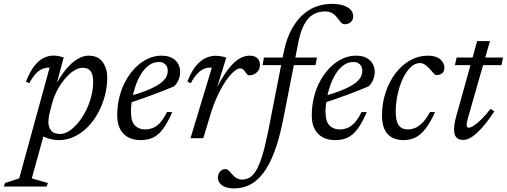

<svg xmlns="http://www.w3.org/2000/svg" viewBox="-110 -730 2676 1014"><path d="M154.5 -143Q148.5 -119.5 147 -106.2Q145.5 -93 145.5 -86Q145.5 -60 159.5 -41.2Q173.5 -22.5 208 -22.5Q230.5 -22.5 254.8 -38Q279 -53.5 301.8 -80.8Q324.5 -108 342.5 -143Q360.5 -178 371.2 -217.8Q382 -257.5 382 -298Q382 -335.5 369 -353.8Q356 -372 326.5 -372Q307.5 -372 287.5 -361Q267.5 -350 248.5 -331Q229.5 -312 212.8 -287.5Q196 -263 183.8 -236Q171.5 -209 164.5 -182.5ZM88.5 -36.5H126.5L58 212L143 236.5L136 255H-90L-83 236.5L-8.5 212L152 -373Q151.5 -373 150.8 -373Q150 -373 149 -373Q131 -373 113.8 -366Q96.5 -359 79.5 -341.2Q62.5 -323.5 45 -291L27 -298.5Q47.5 -351.5 71.2 -381.5Q95 -411.5 120.8 -424Q146.5 -436.5 172.5 -436.5Q186 -436.5 199.8 -433.8Q213.5 -431 226.5 -427L179.5 -251L176 -266Q206.5 -325.5 237.8 -363Q269 -400.5 299.2 -418.2Q329.5 -436 356 -436Q409.5 -436 433 -401.2Q456.5 -366.5 456.5 -321.5Q456.5 -272 443.8 -224Q431 -176 408 -133.8Q385 -91.5 353.2 -59.2Q321.5 -27 282.8 -8.5Q244 10 201 10Q170.5 10 137.5 -1Q104.5 -12 88.5 -36.5Z M729 -402.5Q699.5 -402.5 676 -385Q652.5 -367.5 634.8 -338.5Q617 -309.5 605.2 -274.8Q593.5 -240 587.5 -205Q581.5 -170 581.5 -141Q581.5 -89.5 602 -68Q622.5 -46.5 655.5 -46.5Q678 -46.5 697.8 -54.5Q717.5 -62.5 735.8 -82.2Q754 -102 771.5 -138H799.5Q775 -81 750.8 -48.8Q726.5 -16.5 698.2 -3.2Q670 10 632.5 10Q595 10 567.2 -4.8Q539.5 -19.5 524.2 -48.5Q509 -77.5 509 -120Q509 -172.5 521.2 -220Q533.5 -267.5 555.8 -306.8Q578 -346 607.2 -375Q636.5 -404 671 -420Q705.5 -436 742 -436Q777 -436 799 -423.8Q821 -411.5 831.2 -391.8Q841.5 -372 841.5 -349.5Q841.5 -328 832.2 -306.8Q823 -285.5 808.5 -273.5Q779.5 -261.5 750.5 -250Q721.5 -238.5 692.2 -227.8Q663 -217 633.8 -206.8Q604.5 -196.5 575 -187L576.5 -223Q624.5 -236.5 659 -250Q693.5 -263.5 716.2 -276.5Q739 -289.5 752 -302.8Q765 -316 770.5 -329.2Q776 -342.5 776 -356Q776 -370 770.5 -380.2Q765 -390.5 754.8 -396.5Q744.5 -402.5 729 -402.5Z M1009 -373Q1007 -373 1005.2 -373Q1003.5 -373 1001.5 -373Q983.5 -373 966.5 -366Q949.5 -359 932.5 -341.2Q915.5 -323.5 897.5 -291L879.5 -298.5Q900 -351.5 924.2 -381.2Q948.5 -411 975.5 -423.2Q1002.5 -435.5 1029.5 -435.5Q1039 -435.5 1048.2 -434.2Q1057.5 -433 1066.8 -431Q1076 -429 1085 -426L1033.5 -258.5H1031Q1062 -319.5 1091 -358.8Q1120 -398 1149 -417Q1178 -436 1208 -436Q1236.5 -436 1249.8 -422.2Q1263 -408.5 1263 -387Q1263 -371 1255 -358.5Q1247 -346 1234 -339Q1221 -332 1205.5 -332Q1201.5 -332 1197 -335.8Q1192.5 -339.5 1186 -349Q1179.5 -359 1173.5 -364Q1167.5 -369 1159.5 -369Q1147 -369 1131.2 -357.2Q1115.5 -345.5 1098.5 -324.2Q1081.5 -303 1064.5 -273.8Q1047.5 -244.5 1032 -209.2Q1016.5 -174 1004.5 -134.5L963.5 0H896Z M1276.5 -386 1284 -426H1564L1556 -386ZM1385 -96.5Q1365 5 1338.2 74.5Q1311.5 144 1278.8 186Q1246 228 1208 246.5Q1170 265 1127.5 265Q1084 265 1062.2 248.5Q1040.5 232 1040.5 206.5Q1040.5 190.5 1051.8 176.8Q1063 163 1080 163Q1090 163 1099 171.8Q1108 180.5 1119 193.5Q1130 206.5 1142.8 212.5Q1155.5 218.5 1168 218.5Q1189 218.5 1207.5 208.2Q1226 198 1242.5 170.8Q1259 143.5 1274.5 94.2Q1290 45 1305.5 -33L1386.5 -446Q1403 -530.5 1438.2 -589.2Q1473.5 -648 1525.5 -678.8Q1577.5 -709.5 1643.5 -709.5Q1680 -709.5 1705 -700.8Q1730 -692 1742.8 -677.2Q1755.5 -662.5 1755.5 -643.5Q1755.5 -626.5 1743.5 -614.2Q1731.5 -602 1710 -602Q1697 -602 1686.8 -616.2Q1676.5 -630.5 1665 -643Q1654 -656 1639.8 -662.8Q1625.5 -669.5 1605.5 -669.5Q1569 -669.5 1541.5 -652Q1514 -634.5 1495.5 -598.8Q1477 -563 1466 -508.5Z M1756.5 -402.5Q1727 -402.5 1703.5 -385Q1680 -367.5 1662.2 -338.5Q1644.5 -309.5 1632.8 -274.8Q1621 -240 1615 -205Q1609 -170 1609 -141Q1609 -89.5 1629.5 -68Q1650 -46.5 1683 -46.5Q1705.5 -46.5 1725.2 -54.5Q1745 -62.5 1763.2 -82.2Q1781.5 -102 1799 -138H1827Q1802.5 -81 1778.2 -48.8Q1754 -16.5 1725.8 -3.2Q1697.5 10 1660 10Q1622.5 10 1594.8 -4.8Q1567 -19.5 1551.8 -48.5Q1536.5 -77.5 1536.5 -120Q1536.5 -172.5 1548.8 -220Q1561 -267.5 1583.2 -306.8Q1605.5 -346 1634.8 -375Q1664 -404 1698.5 -420Q1733 -436 1769.5 -436Q1804.5 -436 1826.5 -423.8Q1848.5 -411.5 1858.8 -391.8Q1869 -372 1869 -349.5Q1869 -328 1859.8 -306.8Q1850.5 -285.5 1836 -273.5Q1807 -261.5 1778 -250Q1749 -238.5 1719.8 -227.8Q1690.5 -217 1661.2 -206.8Q1632 -196.5 1602.5 -187L1604 -223Q1652 -236.5 1686.5 -250Q1721 -263.5 1743.8 -276.5Q1766.5 -289.5 1779.5 -302.8Q1792.5 -316 1798 -329.2Q1803.5 -342.5 1803.5 -356Q1803.5 -370 1798 -380.2Q1792.5 -390.5 1782.2 -396.5Q1772 -402.5 1756.5 -402.5Z M2108 -397Q2080.5 -397 2057 -373.5Q2033.5 -350 2016.2 -312Q1999 -274 1989.5 -229Q1980 -184 1980 -141Q1980 -89.5 1996 -68Q2012 -46.5 2044 -46.5Q2064.5 -46.5 2084 -55Q2103.5 -63.5 2122.8 -83.5Q2142 -103.5 2160.5 -138H2187.5Q2161.5 -81 2136 -48.8Q2110.5 -16.5 2082.8 -3.2Q2055 10 2021.5 10Q1967 10 1937.2 -22Q1907.5 -54 1907.5 -120Q1907.5 -185.5 1926.8 -242.8Q1946 -300 1979.2 -343.5Q2012.5 -387 2056.2 -411.5Q2100 -436 2148.5 -436Q2193 -436 2215 -416.8Q2237 -397.5 2237 -372.5Q2237 -353 2225.5 -343.5Q2214 -334 2196.5 -333.5Q2189 -333 2180 -343.2Q2171 -353.5 2160 -365.5Q2149 -377.5 2136.2 -387.2Q2123.5 -397 2108 -397Z M2292.5 -386 2301.5 -426H2546.5L2538.5 -386ZM2361 -105.5Q2359 -98 2357.5 -91.8Q2356 -85.5 2355.2 -80.5Q2354.5 -75.5 2354.5 -71.5Q2354.5 -63.5 2357.5 -59.5Q2360.5 -55.5 2365.5 -55.5Q2376 -55.5 2394.5 -68Q2413 -80.5 2435.5 -102.8Q2458 -125 2480.5 -155L2500.5 -142Q2479 -108.5 2457.2 -81Q2435.5 -53.5 2414.5 -33.2Q2393.5 -13 2373.8 -2Q2354 9 2335.5 9Q2314 9 2301 -3.5Q2288 -16 2288 -46.5Q2288 -60 2290.8 -77.8Q2293.5 -95.5 2300 -118L2410 -513H2477.5Z"/></svg>

Font: Newsreader Text
Style: Italic
Weight: 400
Italic angle: -17°
Designer: Hugues Gentile
Foundry: Production Type
Version: Version 1.001